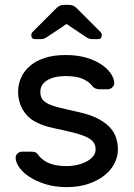

<svg xmlns="http://www.w3.org/2000/svg" viewBox="-20 -755 546 785"><path d="M43 0ZM371 -144Q371 -163 360.5 -175.5Q350 -188 329 -197Q308 -206 275.5 -214Q243 -222 200 -231Q119 -248 86.5 -287.5Q54 -327 54 -380Q54 -410 66 -437Q78 -464 102 -485Q126 -506 162.5 -518Q199 -530 248 -530Q297 -530 333.5 -519Q370 -508 395 -491Q420 -474 433 -454.5Q446 -435 447 -417Q448 -406 439.5 -398Q431 -390 420 -390H387Q381 -390 372.5 -392.5Q364 -395 357 -404Q344 -421 318.5 -432.5Q293 -444 248 -444Q202 -444 173.5 -427Q145 -410 145 -380Q145 -361 153 -349.5Q161 -338 179 -329.5Q197 -321 226.5 -314Q256 -307 300 -297Q346 -287 377 -271.5Q408 -256 427 -236.5Q446 -217 454 -193.5Q462 -170 462 -144Q462 -114 447.5 -86Q433 -58 406 -37Q379 -16 340.5 -3Q302 10 253 10Q204 10 166 -2Q128 -14 101 -31.5Q74 -49 59.5 -69.5Q45 -90 44 -108Q43 -119 51 -127Q59 -135 71 -135H107Q113 -135 121 -133.5Q129 -132 136 -122Q152 -100 180 -88Q208 -76 253 -76Q275 -76 296.5 -81Q318 -86 334.5 -95Q351 -104 361 -116.5Q371 -129 371 -144ZM262 -735Q273 -735 281 -731Q289 -727 299 -716L391 -624Q396 -619 396 -611Q396 -595 380 -595H359Q349 -595 343 -597.5Q337 -600 328 -606L252 -657L176 -606Q167 -600 161 -597.5Q155 -595 145 -595H124Q108 -595 108 -611Q108 -619 113 -624L205 -716Q215 -727 223 -731Q231 -735 242 -735Z"/></svg>

Font: Rubik
Style: Regular
Weight: 400
Designer: Hubert & Fischer
Foundry: Hubert & Fischer
Version: Version 1.002; ttfautohint (v1.6)